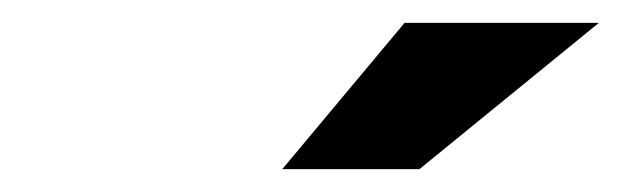

<svg xmlns="http://www.w3.org/2000/svg" viewBox="-20 -738 544 168"><path d="M227 -590 334 -718H504L347 -590Z"/></svg>

Font: Quantico
Style: Bold Italic
Weight: 700
Italic angle: -12°
Designer: Matt Desmond
Foundry: MADtype
Version: Version 2.002